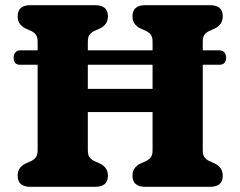

<svg xmlns="http://www.w3.org/2000/svg" viewBox="-20 -720 926 740"><path d="M318.5 -140.5Q318.5 -121 326.5 -112Q334.5 -103 347.5 -97.5L365.5 -89.5Q396 -74.5 396 -43Q396 0 346.5 0H97Q48 0 48 -43Q48 -74.5 78 -89.5L96 -97.5Q109 -103 117 -112Q125 -121 125 -140.5V-470.5H56Q32.5 -470.5 32.5 -498.5Q32.5 -510 39.5 -518Q46.5 -526 57 -526H125V-559.5Q125 -579 117 -588Q109 -597 96 -602.5L78 -610.5Q48 -625.5 48 -657Q48 -700 97 -700H346.5Q396 -700 396 -657Q396 -625.5 365.5 -610.5L347.5 -602.5Q334.5 -597 326.5 -588Q318.5 -579 318.5 -559.5V-526H568V-559.5Q568 -579 560 -588Q552 -597 539 -602.5L521 -610.5Q490.5 -625.5 490.5 -657Q490.5 -700 540 -700H789.5Q838.5 -700 838.5 -657Q838.5 -625.5 808.5 -610.5L790.5 -602.5Q777.5 -597 769.5 -588Q761.5 -579 761.5 -559.5V-526H826Q838 -526 844.8 -518Q851.5 -510 851.5 -498.5Q851.5 -470.5 826 -470.5H761.5V-140.5Q761.5 -121 769.5 -112Q777.5 -103 790.5 -97.5L808.5 -89.5Q838.5 -74.5 838.5 -43Q838.5 0 789.5 0H540Q490.5 0 490.5 -43Q490.5 -74.5 521 -89.5L539 -97.5Q552 -103 560 -112Q568 -121 568 -140.5V-288H318.5ZM318.5 -377.5H568V-470.5H318.5Z"/></svg>

Font: Fraunces 9pt S100
Style: Bold
Weight: 700
Version: Version 1.000; ttfautohint (v1.8.3)